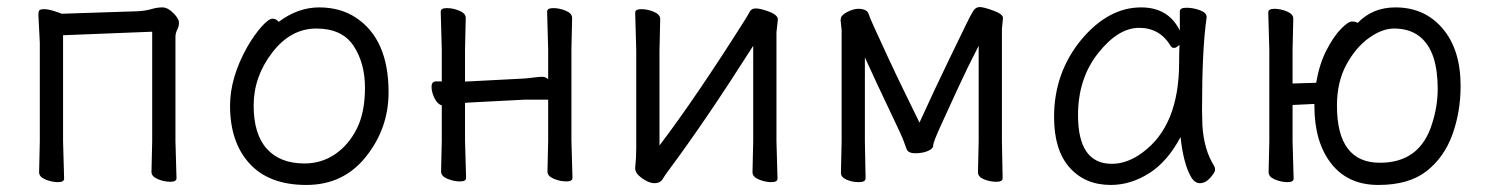

<svg xmlns="http://www.w3.org/2000/svg" viewBox="-20 -507 4222 545"><path d="M162 0Q162 10 144.5 10Q127 10 109 2.5Q91 -5 91 -18L93 -106V-386L89 -465Q89 -473 91 -477Q94 -481 105.5 -481Q117 -481 135.5 -475Q154 -469 155 -468L369 -475Q392 -476 409 -481Q426 -486 441 -486Q456 -486 472 -470Q488 -454 488 -443Q488 -432 483 -422.5Q478 -413 478 -402V-107L481 -1Q481 9 463.5 9Q446 9 428 1.5Q410 -6 410 -19L412 -107V-417L159 -407V-106Z M633 -207Q633 -287 682 -374Q703 -410 723 -432Q743 -454 753.5 -454Q764 -454 771 -445Q826 -486 886 -486Q946 -486 990 -457Q1083 -396 1083 -245Q1083 -143 1019 -62.5Q955 18 849.5 18Q744 18 688.5 -42.5Q633 -103 633 -207ZM844 -43Q893 -43 931.5 -69.5Q970 -96 993 -142Q1016 -188 1016 -258Q1016 -328 983.5 -377Q951 -426 878 -426Q805 -426 752.5 -357.5Q700 -289 700 -207.5Q700 -126 737.5 -84.5Q775 -43 844 -43Z M1303 -2Q1303 8 1285.5 8Q1268 8 1250 0.5Q1232 -7 1232 -20L1234 -108V-208Q1222 -211 1213.5 -228Q1205 -245 1205 -260.5Q1205 -276 1218 -276H1234V-367L1231 -474Q1231 -484 1248.5 -484Q1266 -484 1284 -476.5Q1302 -469 1302 -456L1300 -367V-275Q1303 -276 1307 -276H1312L1466 -284Q1481 -285 1495.5 -287Q1510 -289 1519.5 -289Q1529 -289 1536 -282V-367L1533 -474Q1533 -484 1550.5 -484Q1568 -484 1586 -476.5Q1604 -469 1604 -456L1602 -367V-108L1605 -2Q1605 8 1587.5 8Q1570 8 1552 0.5Q1534 -7 1534 -20L1536 -108V-224H1467L1313 -216L1300 -215V-108Z M2187 0Q2187 10 2169.5 10Q2152 10 2134 2.5Q2116 -5 2116 -18L2118 -106V-377Q1984 -166 1879 -25Q1869 -12 1861.5 0.5Q1854 13 1838 13Q1822 13 1802.5 -1Q1783 -15 1783 -29V-31Q1786 -58 1786 -86V-364L1783 -471Q1783 -481 1800.5 -481Q1818 -481 1836 -473.5Q1854 -466 1854 -453L1852 -364V-94Q1956 -231 2098 -456Q2103 -464 2108 -473.5Q2113 -483 2124.5 -483Q2136 -483 2151 -478Q2188 -467 2188 -452L2184 -415V-106Z M2437 -1Q2437 10 2418 10Q2399 10 2383 3Q2367 -4 2367 -16L2369 -106V-422L2366 -450L2367 -456Q2369 -465 2386 -473.5Q2403 -482 2416 -482Q2429 -482 2436.5 -478Q2444 -474 2446 -466.5Q2448 -459 2461 -430.5Q2474 -402 2498.5 -349Q2523 -296 2547 -247Q2571 -198 2590 -159Q2636 -260 2673.5 -337Q2711 -414 2723.5 -440Q2736 -466 2743 -476.5Q2750 -487 2761 -487Q2772 -487 2799.5 -477Q2827 -467 2827 -456L2824 -425V-106L2826 -1Q2826 9 2808 9Q2790 9 2773 2Q2756 -5 2756 -18L2758 -106V-377Q2724 -311 2700.5 -259.5Q2677 -208 2653 -156Q2629 -104 2629 -94.5Q2629 -85 2614 -78.5Q2599 -72 2578 -72Q2557 -72 2553 -85L2546 -104Q2543 -115 2506.5 -191Q2470 -267 2435 -344V-106Z M3133 18Q3060 18 3016 -31.5Q2972 -81 2972 -175Q2972 -300 3049 -394Q3126 -486 3219 -486Q3297 -486 3329 -420V-475Q3329 -485 3348 -485Q3367 -485 3386 -478Q3405 -471 3405 -459V-457Q3392 -368 3392 -195Q3392 -179 3393 -152Q3397 -82 3427 -35Q3429 -31 3429 -24.5Q3429 -18 3415.5 -2.5Q3402 13 3386 13Q3370 13 3359 -8Q3339 -45 3331 -118Q3294 -48 3241.5 -15Q3189 18 3133 18ZM3136 -42Q3180 -42 3223 -74Q3327 -150 3327 -330Q3327 -355 3328 -380Q3319 -371 3313 -371Q3307 -371 3304 -375Q3273 -428 3213.5 -428Q3154 -428 3097 -356Q3040 -284 3040 -180Q3040 -42 3136 -42Z M3652 0Q3652 10 3634.5 10Q3617 10 3599 2.5Q3581 -5 3581 -18L3583 -106V-365L3580 -472Q3580 -482 3597.5 -482Q3615 -482 3633 -474.5Q3651 -467 3651 -454L3649 -365V-270L3716 -272Q3725 -325 3745 -364Q3765 -403 3786 -424.5Q3807 -446 3817.5 -446Q3828 -446 3834 -442Q3876 -486 3941 -486Q4024 -486 4075 -426Q4126 -366 4126 -263Q4126 -189 4102.5 -124.5Q4079 -60 4029 -21Q3979 18 3892.5 18Q3806 18 3758.5 -43Q3711 -104 3711 -206V-212L3649 -209V-106ZM3897 -45Q4011 -45 4045 -156Q4061 -205 4061 -255.5Q4061 -306 4049 -344Q4021 -426 3937 -426Q3903 -426 3865.5 -399Q3828 -372 3801.5 -323Q3775 -274 3775 -207Q3775 -45 3897 -45Z"/></svg>

Font: LXGW WenKai TC
Style: Regular
Weight: 400
Designer: LXGW / Fontworks Inc.
Foundry: LXGW / Fontworks Inc.
Version: Version 1.330